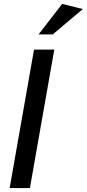

<svg xmlns="http://www.w3.org/2000/svg" viewBox="-20 -956 441 976"><path d="M256 -704H153L29 0H132ZM176 -781H248L401 -910L296 -936Z"/></svg>

Font: Geom
Style: Italic
Weight: 400
Italic angle: -10°
Version: Version 1.102